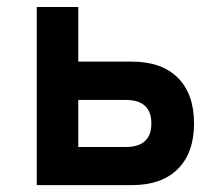

<svg xmlns="http://www.w3.org/2000/svg" viewBox="-20 -538 626 558"><path d="M86.9 0V-517.6H207.5V-358.9H363.3Q449.7 -358.9 496.8 -312Q543.9 -265.1 543.9 -179.2Q543.9 -93.8 496.8 -46.9Q449.7 0 363.3 0ZM207.5 -110.8H345.2Q419.9 -110.8 419.9 -179.2Q419.9 -247.6 345.2 -247.6H207.5Z"/></svg>

Font: CaskaydiaCove NF SemiBold
Style: Regular
Weight: 600
Designer: Aaron Bell
Foundry: Saja Typeworks
Version: Version 2111.001; VTT 6.35;Nerd Fonts 3.2.1